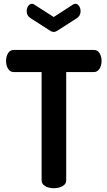

<svg xmlns="http://www.w3.org/2000/svg" viewBox="-20 -995 568 1015"><path d="M378 -975Q390 -975 398 -963Q406 -951 406 -936Q406 -911 385 -898L282 -832Q272 -826 264 -826Q255 -826 246 -832L143 -898Q121 -911 121 -936Q121 -951 129 -963Q137 -975 149 -975Q156 -975 161 -971L264 -905L366 -971Q373 -975 378 -975ZM517 -673Q517 -649 506 -631.5Q495 -614 476 -614H330V-41Q330 -22 310.5 -11Q291 0 265 0Q238 0 219 -11Q200 -22 200 -41V-614H53Q34 -614 23 -631Q12 -648 12 -673Q12 -696 22.5 -713.5Q33 -731 53 -731H476Q496 -731 506.5 -713.5Q517 -696 517 -673Z"/></svg>

Font: Dosis
Style: Regular
Weight: 400
Designer: Edgar Tolentino, Pablo Impallari, Igino Marini
Foundry: Edgar Tolentino, Pablo Impallari, Igino Marini
Version: Version 1.007;Glyphs 3.1.1 (3134)